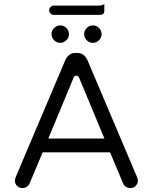

<svg xmlns="http://www.w3.org/2000/svg" viewBox="-20 -947 769 966"><path d="M378.4 -555.2 505.4 -250H223.1L350.1 -555.7Q355 -566.4 364.3 -566.4Q373.5 -566.4 378.4 -555.2ZM194.8 -180.7H533.7L599.1 -24.9Q604 -13.2 613.5 -7.1Q623 -1 635.7 -1Q652.3 -1 663.1 -12.2Q673.8 -23.4 673.8 -39.1Q673.8 -44.4 669.4 -56.2L420.4 -643.6Q412.6 -661.6 399.4 -671.1Q386.2 -680.7 369.1 -680.7H359.4Q331.5 -680.7 314.5 -655.8Q311 -650.4 308.1 -643.6L59.1 -56.2Q54.7 -44.4 54.7 -39.1Q54.7 -22.9 65.9 -11.7Q77.1 -1 92.8 -1Q109.9 -1 120.6 -11.7Q126 -17.1 129.4 -25.4ZM478 -744.6Q491.2 -757.8 491.2 -775.4Q491.2 -793 478 -806.2Q464.8 -819.3 447.3 -819.3Q429.7 -819.3 416.5 -806.2Q403.3 -793 403.3 -775.4Q403.3 -757.8 416.5 -744.6Q429.7 -731.4 447.3 -731.4Q464.8 -731.4 478 -744.6ZM314 -744.6Q327.1 -757.8 327.1 -775.4Q327.1 -793 314 -806.2Q300.8 -819.3 283.2 -819.3Q265.6 -819.3 252.4 -806.2Q239.3 -793 239.3 -775.4Q239.3 -757.8 252.4 -744.6Q265.6 -731.4 283.2 -731.4Q300.8 -731.4 314 -744.6ZM251 -872.1H479.5Q493.7 -872.1 500 -877.9Q504.9 -883.3 504.9 -893.6V-926.8Q492.7 -918.9 479.5 -918.9H251Q241.2 -918.9 234.4 -912.1Q227.5 -905.3 227.5 -895.5Q227.5 -885.7 234.4 -878.9Q241.2 -872.1 251 -872.1Z"/></svg>

Font: YuPearl-Light
Style: Light
Weight: 300
Designer: Max Yao
Foundry: Max-Everyday
Version: Version 1.011; ttfautohint (v1.8.3)